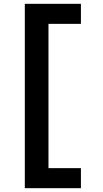

<svg xmlns="http://www.w3.org/2000/svg" viewBox="-20 -843 540 1006"><path d="M404 143H110V-823H404V-718H234V38H404Z"/></svg>

Font: Iosevka Extrabold
Style: Regular
Weight: 800
Monospace: yes
Designer: Belleve Invis
Foundry: Belleve Invis
Version: Version 32.5.0; ttfautohint (v1.8.4)